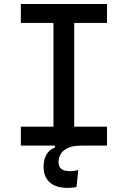

<svg xmlns="http://www.w3.org/2000/svg" viewBox="-20 -713 626 940"><path d="M310.5 207Q254.4 207 223.9 179.9Q193.4 152.8 193.4 103.5Q193.4 67.4 207.8 43Q222.2 18.6 249 9.8V0H82V-92.8H241.7V-600.6H82V-693.4H503.9V-600.6H343.3V-92.8H503.9V0H376Q324.2 0 295.4 21.5Q266.6 43 266.6 82Q266.6 125 323.2 125Q340.3 125 363.3 119.6L354.5 202.6Q332 207 310.5 207Z"/></svg>

Font: Cascadia Mono PL
Style: Regular
Weight: 400
Monospace: yes
Designer: Aaron Bell
Foundry: Saja Typeworks
Version: Version 2404.023; ttfautohint (v1.8.4)